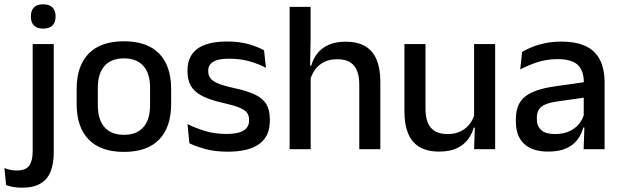

<svg xmlns="http://www.w3.org/2000/svg" viewBox="-76 -694 2886 893"><path d="M174 -85H76V-489H174ZM125 -561Q96 -561 81.8 -575.8Q67.5 -590.5 67.5 -616.5V-618.5Q67.5 -644.5 81.8 -659.2Q96 -674 125 -674Q154 -674 168.2 -659.2Q182.5 -644.5 182.5 -618.5V-616.5Q182.5 -590 168.2 -575.5Q154 -561 125 -561ZM26 179Q4.5 179 -14.8 175.5Q-34 172 -47.5 167L-55.5 87.5Q-42.5 93 -28.2 96Q-14 99 1.5 99Q44.5 99 60.2 76Q76 53 76 10.5V-130.5H174V15.5Q174 66 159.8 102.8Q145.5 139.5 113 159.2Q80.5 179 26 179Z M500.5 12.5Q392.5 12.5 336.5 -45Q280.5 -102.5 280.5 -210.5V-280Q280.5 -387.5 336.5 -444.8Q392.5 -502 500.5 -502Q608.5 -502 664.2 -444.8Q720 -387.5 720 -280V-210.5Q720 -102.5 664.2 -45Q608.5 12.5 500.5 12.5ZM500.5 -67Q560 -67 591 -102.5Q622 -138 622 -204.5V-286Q622 -352 591 -387.2Q560 -422.5 500.5 -422.5Q441 -422.5 410 -387.2Q379 -352 379 -286V-204.5Q379 -138 410 -102.5Q441 -67 500.5 -67Z M983 11.5Q924 11.5 879.5 -0.8Q835 -13 805 -27.5L796 -117Q833 -98.5 877.5 -84.8Q922 -71 977.5 -71Q1031 -71 1056.8 -86.8Q1082.5 -102.5 1082.5 -133.5V-137.5Q1082.5 -157.5 1072 -170.8Q1061.5 -184 1034.8 -194.5Q1008 -205 959 -216Q897.5 -230 862 -249Q826.5 -268 811.2 -295.8Q796 -323.5 796 -362.5V-367Q796 -433 842 -467Q888 -501 980 -501Q1038 -501 1081 -488.5Q1124 -476 1152 -460L1161 -378.5Q1127.5 -396.5 1084.8 -408.8Q1042 -421 990 -421Q954.5 -421 933 -414.2Q911.5 -407.5 902 -395.2Q892.5 -383 892.5 -366V-362.5Q892.5 -344 902.5 -330.2Q912.5 -316.5 938.2 -305.8Q964 -295 1010 -285Q1072 -272 1109 -254.5Q1146 -237 1162.5 -209.8Q1179 -182.5 1179 -139.5V-132Q1179 -60.5 1130 -24.5Q1081 11.5 983 11.5Z M1693 0H1595V-302Q1595 -337.5 1585.2 -363.5Q1575.5 -389.5 1553.2 -404Q1531 -418.5 1492.5 -418.5Q1457 -418.5 1431.2 -405.5Q1405.5 -392.5 1389.5 -370.5Q1373.5 -348.5 1366.5 -320.5L1347 -388.5H1371.5Q1380 -419.5 1399.5 -444.8Q1419 -470 1451.5 -485Q1484 -500 1531 -500Q1588.5 -500 1624 -478.2Q1659.5 -456.5 1676.2 -415Q1693 -373.5 1693 -313ZM1369 0H1271V-662H1368.5V-506L1366 -365L1369 -358Z M1805 -489H1903V-187Q1903 -152 1912.8 -125.8Q1922.5 -99.5 1945 -85Q1967.5 -70.5 2005.5 -70.5Q2041.5 -70.5 2067.2 -83.5Q2093 -96.5 2109.5 -118.8Q2126 -141 2132.5 -168.5L2148.5 -100.5H2127.5Q2119 -70 2099.5 -44.5Q2080 -19 2047.5 -4Q2015 11 1967 11Q1910 11 1874.2 -10.8Q1838.5 -32.5 1821.8 -74.2Q1805 -116 1805 -176ZM2129 -489H2227V0H2129L2133 -114.5L2129 -120.5Z M2736 0H2638.5L2642.5 -116L2639 -131V-285L2639.5 -309.5Q2639.5 -366 2610.8 -392.5Q2582 -419 2518.5 -419Q2467 -419 2423 -404.5Q2379 -390 2343.5 -371L2352.5 -453Q2372.5 -464.5 2399.5 -475.5Q2426.5 -486.5 2460.5 -493.5Q2494.5 -500.5 2535 -500.5Q2590.5 -500.5 2629 -487.2Q2667.5 -474 2691 -449Q2714.5 -424 2725.2 -389Q2736 -354 2736 -311ZM2473 11Q2400.5 11 2362 -24.8Q2323.5 -60.5 2323.5 -126.5V-141.5Q2323.5 -211.5 2366.8 -245.2Q2410 -279 2503 -292L2650 -313L2655.5 -242L2514.5 -222Q2464 -215 2442.5 -197.8Q2421 -180.5 2421 -147V-140Q2421 -106.5 2441.8 -88.5Q2462.5 -70.5 2505 -70.5Q2544 -70.5 2572 -83.5Q2600 -96.5 2617.5 -118.2Q2635 -140 2641.5 -166.5L2655 -101H2637Q2629 -71 2610.5 -45.5Q2592 -20 2558.8 -4.5Q2525.5 11 2473 11Z"/></svg>

Font: Anek Malayalam Medium
Style: Regular
Weight: 500
Designer: Maithili Shingre (Malayalam) & Yesha Goshar (Latin)
Foundry: Ek Type
Version: Version 1.003